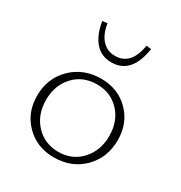

<svg xmlns="http://www.w3.org/2000/svg" viewBox="-156 -759 823 875"><g transform="rotate(30 255.5 -322.0)"><path d="M261 -502Q367 -502 389 -645L363 -648Q345 -536 261 -536Q220 -536 193 -565Q166 -594 158 -648L132 -645Q143 -576 176 -539Q209 -502 261 -502ZM251 4Q162 4 103.5 -54.5Q45 -113 45 -202Q45 -294 106.5 -354.5Q168 -415 261 -415Q349 -415 407 -357Q465 -299 465 -210Q465 -117 404.5 -56.5Q344 4 251 4ZM256 -28Q329 -28 375.5 -79Q422 -130 422 -206Q422 -284 375.5 -333.5Q329 -383 257 -383Q183 -383 136.5 -333Q90 -283 90 -206Q90 -128 137 -78Q184 -28 256 -28Z"/></g></svg>

Font: EauTestInfant Light
Style: Regular
Weight: 300
Designer: Christian Thalmann (Catharsis Fonts)
Version: Version 0.001;PS 000.001;hotconv 1.0.88;makeotf.lib2.5.64775